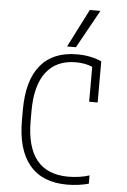

<svg xmlns="http://www.w3.org/2000/svg" viewBox="-65 -1046 729 1102"><g transform="rotate(5 300.0 -495.0)"><path d="M364 10Q221 10 147.5 -78Q74 -166 74 -335V-395Q74 -565 146 -652.5Q218 -740 357 -740Q436 -740 498 -712V-475H449V-676Q408 -694 354 -694Q242 -694 183 -617.5Q124 -541 124 -393V-337Q124 -36 367 -36Q399 -36 432 -41Q465 -46 488 -54V-6Q463 1 429.5 5.5Q396 10 364 10ZM346 -780H295L407 -1000H468Z"/></g></svg>

Font: M PLUS Code Latin 60 Light
Style: Regular
Weight: 300
Width: 7
Monospace: yes
Designer: Coji Morishita
Foundry: UNDERFOREST DESIGN
Version: Version 1.005; ttfautohint (v1.8.3)